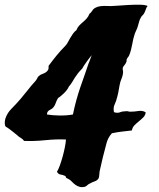

<svg xmlns="http://www.w3.org/2000/svg" viewBox="-30 -747 672 809"><path d="M591.8 -721.7Q586.9 -715.8 584.5 -708Q582 -700.2 578.1 -692.4Q575.2 -686.5 570.3 -682.1Q565.4 -677.7 563.5 -672.9Q558.6 -665 556.2 -655.8Q553.7 -646.5 550.8 -636.7Q548.8 -628.9 544.9 -621.1Q541 -613.3 538.1 -605.5Q531.2 -585 526.9 -559.6Q522.5 -534.2 514.6 -514.6Q512.7 -509.8 509.3 -505.9Q505.9 -502 503.9 -497.1Q502.9 -494.1 503.4 -491.2Q503.9 -488.3 502 -485.4Q499 -477.5 493.7 -471.7Q488.3 -465.8 487.3 -460.9Q486.3 -456.1 487.8 -450.2Q489.3 -444.3 488.3 -439.5Q487.3 -428.7 483.9 -420.4Q480.5 -412.1 477.5 -403.3Q473.6 -388.7 471.2 -373Q468.8 -357.4 464.8 -341.8Q460 -321.3 453.1 -307.1Q446.3 -293 450.2 -274.4Q464.8 -269.5 475.6 -273.9Q486.3 -278.3 501 -278.3Q505.9 -279.3 509.8 -277.8Q513.7 -276.4 518.6 -276.4Q536.1 -276.4 553.7 -279.3Q571.3 -282.2 584 -273.4Q582 -260.7 573.7 -252.4Q565.4 -244.1 555.7 -236.3Q545.9 -228.5 537.1 -219.7Q528.3 -210.9 525.4 -197.3Q500 -194.3 482.9 -192.4Q465.8 -190.4 441.4 -185.5Q423.8 -166 418 -140.6Q410.2 -112.3 403.3 -84Q396.5 -55.7 389.6 -24.4Q388.7 -16.6 388.2 -8.8Q387.7 -1 385.7 3.9Q379.9 13.7 369.1 17.1Q358.4 20.5 346.7 27.3Q341.8 29.3 336.9 34.2Q332 39.1 327.1 40Q314.5 43 304.7 40Q294.9 37.1 287.1 31.2Q279.3 25.4 272.9 18.6Q266.6 11.7 259.8 7.8Q247.1 2.9 247.6 -0.5Q248 -3.9 244.1 -5.9Q233.4 -10.7 224.6 -11.7Q215.8 -12.7 210 -23.4Q215.8 -32.2 222.2 -49.8Q228.5 -67.4 233.9 -86.9Q239.3 -106.4 243.2 -126Q247.1 -145.5 248 -159.2Q207 -161.1 159.7 -156.2Q112.3 -151.4 71.3 -153.3Q66.4 -161.1 58.1 -165.5Q49.8 -169.9 43 -176.8Q38.1 -181.6 26.9 -189.9Q15.6 -198.2 9.8 -203.1Q2 -209 -4.4 -212.4Q-10.7 -215.8 -9.8 -233.4Q-9.8 -235.4 -8.8 -241.2Q-7.8 -247.1 -6.8 -249Q1 -271.5 18.6 -289.1Q36.1 -306.6 55.7 -329.1Q73.2 -349.6 88.4 -369.1Q103.5 -388.7 119.1 -405.3Q124 -411.1 127 -417.5Q129.9 -423.8 133.8 -426.8Q140.6 -432.6 147.9 -435.1Q155.3 -437.5 161.6 -441.4Q168 -445.3 171.9 -451.2Q175.8 -457 174.8 -469.7Q191.4 -492.2 208.5 -513.2Q225.6 -534.2 245.1 -553.7Q251 -559.6 255.9 -568.8Q260.7 -578.1 266.1 -587.4Q271.5 -596.7 277.8 -605.5Q284.2 -614.3 292 -620.1Q295.9 -630.9 303.2 -638.7Q310.5 -646.5 319.3 -653.8Q328.1 -661.1 335.4 -669.4Q342.8 -677.7 346.7 -688.5Q354.5 -694.3 358.9 -702.1Q363.3 -710 373 -714.8Q381.8 -719.7 395 -721.2Q408.2 -722.7 420.9 -721.7Q435.5 -720.7 460.4 -722.7Q485.4 -724.6 511.7 -726.1Q538.1 -727.5 560.5 -727.1Q583 -726.6 591.8 -721.7ZM316.4 -458Q305.7 -447.3 298.3 -438Q291 -428.7 285.2 -419.4Q279.3 -410.2 273.9 -400.9Q268.6 -391.6 259.8 -381.8Q257.8 -376 251.5 -367.7Q245.1 -359.4 237.3 -352.1Q229.5 -344.7 222.7 -339.4Q215.8 -334 214.8 -334Q209 -325.2 204.6 -312.5Q200.2 -299.8 192.4 -292Q188.5 -288.1 184.1 -286.1Q179.7 -284.2 176.3 -281.7Q172.9 -279.3 170.4 -275.4Q168 -271.5 168 -264.6Q190.4 -260.7 220.7 -260.3Q251 -259.8 277.3 -264.6Q284.2 -297.9 291.5 -324.2Q298.8 -350.6 307.1 -375.5Q315.4 -400.4 324.7 -425.8Q334 -451.2 343.8 -481.4Q347.7 -489.3 349.6 -496.1Q351.6 -502.9 356.4 -514.6Q342.8 -498 335.4 -487.3Q328.1 -476.6 323.2 -469.7Q318.4 -461.9 316.4 -458Z"/></svg>

Font: Trade Winds
Style: Regular
Weight: 400
Designer: Squid
Foundry: Font Diner, Inc DBA Sideshow
Version: Version 1.000